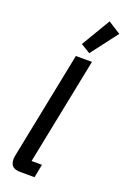

<svg xmlns="http://www.w3.org/2000/svg" viewBox="-185 -1053 732 1110"><g transform="rotate(20 181.0 -497.5)"><path d="M97 0Q66 0 50.5 -13.5Q35 -27 35 -57Q35 -64 36 -71.5Q37 -79 39 -87L170 -740H269L137 -82H201L185 0ZM237 -782 179 -817 285 -995 362 -946Z"/></g></svg>

Font: IBM Plex Sans Condensed Medium
Style: Italic
Weight: 500
Width: 3
Italic angle: -11°
Designer: Mike Abbink, Paul van der Laan, Pieter van Rosmalen
Foundry: Bold Monday
Version: Version 1.3